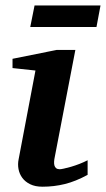

<svg xmlns="http://www.w3.org/2000/svg" viewBox="-20 -687 396 719"><path d="M308.1 -32.2Q263.2 -7.8 222.7 2.2Q182.1 12.2 139.2 12.2Q111.8 12.2 93 2.9Q74.2 -6.3 63.5 -21Q52.7 -35.6 49.3 -54Q45.9 -72.3 49.8 -90.8L112.8 -422.9L26.9 -432.1V-466.8L191.9 -500H262.2L185.1 -99.1Q183.1 -90.3 182.6 -82Q182.1 -73.7 183.8 -67.4Q185.5 -61 190.4 -57.1Q195.3 -53.2 204.1 -53.2Q208 -53.2 219.5 -55.7Q231 -58.1 246.1 -62.5Q261.2 -66.9 277.6 -73.2Q293.9 -79.6 308.1 -86.9ZM341.3 -585.9H93.3L109.4 -666.5H356.4Z"/></svg>

Font: Charis SIL APac
Style: Bold Italic
Weight: 700
Italic angle: -11°
Foundry: SIL International
Version: Version 5.000